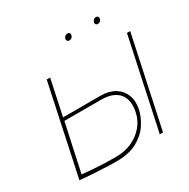

<svg xmlns="http://www.w3.org/2000/svg" viewBox="-149 -778 908 923"><g transform="rotate(-30 305.0 -316.5)"><path d="M342 -642Q335 -642 329 -637Q323 -632 321 -624Q320 -617 323.5 -612.5Q327 -608 334 -608Q342 -608 348 -612.5Q354 -617 355 -624Q357 -632 353.5 -637Q350 -642 342 -642ZM500 -642Q493 -642 487.5 -637Q482 -632 480 -624Q479 -617 482.5 -612.5Q486 -608 493 -608Q500 -608 506 -612.5Q512 -617 513 -624Q515 -632 511 -637Q507 -642 500 -642ZM485 0H503L610 -501H592ZM331 -303H123L165 -500H146L40 -2Q43 -2 56.5 -0.5Q70 1 91.5 2.5Q113 4 138.5 5.5Q164 7 190.5 8Q217 9 241 9Q310 9 355 -15.5Q400 -40 425 -78Q450 -116 458 -154Q467 -198 453.5 -231.5Q440 -265 408.5 -284Q377 -303 331 -303ZM248 -11Q214 -11 184.5 -12Q155 -13 131.5 -15Q108 -17 90.5 -18.5Q73 -20 63 -21L120 -285H324Q360 -285 384.5 -275Q409 -265 423 -247Q437 -229 440.5 -204.5Q444 -180 438 -151Q430 -110 403.5 -78.5Q377 -47 337.5 -29Q298 -11 248 -11Z"/></g></svg>

Font: Advent Pro Thin
Style: Italic
Weight: 250
Italic angle: -12°
Version: Version 3.000